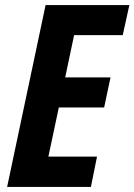

<svg xmlns="http://www.w3.org/2000/svg" viewBox="-20 -734 528 754"><path d="M8 0 159 -714H488L462 -596H271L236 -430H414L389 -312H211L170 -119H361L337 0Z"/></svg>

Font: Noto Sans Condensed
Style: Bold Italic
Weight: 700
Width: 3
Italic angle: -12°
Designer: Monotype Design Team
Foundry: Monotype Imaging Inc.
Version: Version 2.013; ttfautohint (v1.8.4.7-5d5b)